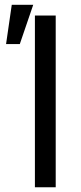

<svg xmlns="http://www.w3.org/2000/svg" viewBox="-20 -793 344 813"><path d="M215.9 -727.3V0H127.8V-727.3ZM5.7 -606.5 29.8 -772.7H120.7L63.9 -606.5Z"/></svg>

Font: Inter P
Style: Regular
Weight: 400
Designer: Rasmus Andersson
Foundry: rsms
Version: Version 3.018;git-588b23468